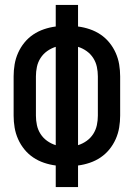

<svg xmlns="http://www.w3.org/2000/svg" viewBox="-20 -755 540 775"><path d="M205 0V-87Q181 -90 157.5 -98Q134 -106 114 -119.5Q94 -133 78.5 -152Q63 -171 53 -193.5Q43 -216 39 -240Q35 -264 35 -288V-447Q35 -471 39 -495Q43 -519 53 -541.5Q63 -564 78.5 -583Q94 -602 114 -615.5Q134 -629 157.5 -637Q181 -645 205 -648V-735H295V-648Q319 -645 342.5 -637Q366 -629 386 -615.5Q406 -602 421.5 -583Q437 -564 447 -541.5Q457 -519 461 -495Q465 -471 465 -447V-288Q465 -264 461 -240Q457 -216 447 -193.5Q437 -171 421.5 -152Q406 -133 386 -119.5Q366 -106 342.5 -98Q319 -90 295 -87V0ZM205 -169V-566Q186 -560 170 -548.5Q154 -537 143.5 -520.5Q133 -504 129 -485Q125 -466 125 -447V-288Q125 -269 129 -250Q133 -231 143.5 -214.5Q154 -198 170 -186.5Q186 -175 205 -169ZM295 -169Q314 -175 330 -186.5Q346 -198 356.5 -214.5Q367 -231 371 -250Q375 -269 375 -288V-447Q375 -466 371 -485Q367 -504 356.5 -520.5Q346 -537 330 -548.5Q314 -560 295 -566Z"/></svg>

Font: Iosevka SS18 Medium
Style: Regular
Weight: 500
Monospace: yes
Designer: Belleve Invis
Foundry: Belleve Invis
Version: Version 25.1.1; ttfautohint (v1.8.4)